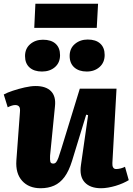

<svg xmlns="http://www.w3.org/2000/svg" viewBox="-22 -986 704 1020"><path d="M-2 -484Q16 -494 46 -504Q76 -514 109 -521.5Q142 -529 167 -529Q222 -529 249 -501.5Q276 -474 270 -421L244 -159Q243 -136 245.5 -126.5Q248 -117 261 -117Q270 -117 276 -124Q282 -131 288.5 -148.5Q295 -166 304 -196L402 -515H597L575 -120Q574 -105 579 -96.5Q584 -88 595 -88Q607 -88 620 -91.5Q633 -95 642 -100L662 -29Q649 -21 631 -13Q613 -5 593 1Q573 7 552.5 10.5Q532 14 515 14Q457 14 428 -17.5Q399 -49 408 -109L446 -374L436 -377L361 -132Q344 -77 320.5 -45.5Q297 -14 265.5 0Q234 14 194 14Q131 14 95.5 -25.5Q60 -65 65 -134L84 -391Q86 -413 79 -420.5Q72 -428 59 -428Q51 -428 41 -425Q31 -422 19 -416ZM111 -688Q111 -728 138.5 -751.5Q166 -775 206 -775Q250 -775 273.5 -753.5Q297 -732 297 -693Q297 -653 270 -629.5Q243 -606 201 -606Q159 -606 135 -627.5Q111 -649 111 -688ZM348 -689Q348 -729 376 -752.5Q404 -776 444 -776Q487 -776 510.5 -754.5Q534 -733 534 -694Q534 -654 507 -630Q480 -606 439 -606Q397 -606 372.5 -628Q348 -650 348 -689ZM166 -966H499L492 -838H160Z"/></svg>

Font: Literata ExtraBold
Style: Italic
Weight: 800
Italic angle: -2°
Designer: Latin by Veronika Burian and Jose Scaglione. Greek by Irene Vlachou. Cyrillic by Vera Evstafieva
Foundry: TypeTogether
Version: Version 3.002